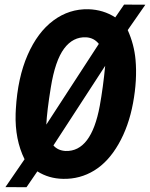

<svg xmlns="http://www.w3.org/2000/svg" viewBox="-20 -761 647 828"><path d="M252.4 10.3Q190.4 9.3 141.1 -22L94.2 46.4L3.4 45.9L85.9 -74.2Q43.9 -159.2 47.4 -270.5L48.3 -290Q56.2 -425.8 99.1 -523.9Q142.1 -622.1 210.2 -672.6Q278.3 -723.1 361.3 -721.2Q425.8 -719.2 477.1 -686L515.1 -741.2L606.9 -740.7L530.8 -631.3Q558.6 -569.3 564.5 -503.4Q572.3 -416.5 553.7 -316.4Q535.2 -216.3 491.2 -139.6Q447.3 -63 386.2 -25.6Q325.2 11.7 252.4 10.3ZM179.7 -223.6 406.2 -571.8Q385.3 -598.1 351.6 -600.1Q294.9 -603 256.3 -551.3Q217.8 -499.5 199.2 -384.3Q182.6 -282.2 179.7 -223.6ZM433.6 -477.1 210.4 -133.8Q229.5 -111.8 262.7 -109.9Q373.5 -106 410.2 -304.2Q424.8 -384.8 433.6 -477.1Z"/></svg>

Font: TypoPRO Roboto
Style: Bold Italic
Weight: 700
Italic angle: -12°
Designer: Google
Version: Version 2.136; 2016